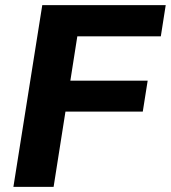

<svg xmlns="http://www.w3.org/2000/svg" viewBox="-20 -725 663 745"><path d="M32 0 144 -705H623L604 -584H280L253 -412H553L534 -292H234L188 0Z"/></svg>

Font: Mulish ExtraBold
Style: Italic
Weight: 800
Italic angle: -9°
Designer: Vernon Adams
Foundry: Vernon Adams
Version: Version 3.603; ttfautohint (v1.8.3)